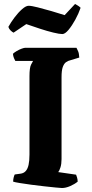

<svg xmlns="http://www.w3.org/2000/svg" viewBox="-20 -944 463 964"><path d="M291 0Q284 0 260 -2.5Q236 -5 203 -8.5Q170 -12 137 -16.5Q104 -21 79.5 -25Q55 -29 46 -32Q46 -42 48.5 -52.5Q51 -63 54 -68L83 -72Q99 -74 109 -85Q119 -96 123.5 -116.5Q128 -137 128 -168V-562Q128 -604 136 -619.5Q144 -635 146 -638H57Q54 -643 50 -652.5Q46 -662 45 -674Q51 -680 63.5 -687.5Q76 -695 88.5 -699.5Q101 -704 106 -704H364Q367 -698 372 -687Q377 -676 378 -655L335 -642Q321 -639 311 -631.5Q301 -624 295 -607Q289 -590 289 -556V-145Q289 -121 283.5 -103.5Q278 -86 272 -80L362 -67Q364 -63 367 -52.5Q370 -42 370 -32Q354 -19 332 -9.5Q310 0 291 0ZM292.9 -773Q278.5 -773 247.5 -780.5Q216.4 -788 180 -800Q143.5 -812 112 -823L48.1 -780Q41.8 -783 33.7 -790.5Q25.6 -798 22 -809Q34.6 -832 53.1 -856.5Q71.5 -881 90.9 -898Q110.2 -915 123.7 -915Q138.1 -915 169.6 -907Q201.1 -899 237.6 -888.5Q274 -878 304.6 -868L356.8 -924Q363.1 -920 369.9 -916.5Q376.6 -913 384.7 -905Q374.8 -876 358.2 -845.5Q341.5 -815 324 -794Q306.4 -773 292.9 -773Z"/></svg>

Font: Texturina 12pt ExtraBold
Style: Regular
Weight: 800
Designer: Guillermo Torres Carreño
Foundry: Omnibus-Type
Version: Version 1.002